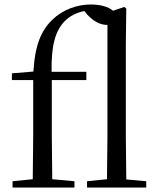

<svg xmlns="http://www.w3.org/2000/svg" viewBox="-20 -836 705 856"><path d="M456 0H632V-28L543 -36L541 -229V-641L543 -798L534 -805L484 -788C462 -807 425 -816 385 -816C324 -816 262 -794 214 -749C166 -702 136 -640 129 -517L33 -509V-479H128V-229L126 -37L36 -28V0H312V-28L213 -37L211 -229V-479H365V-516H210C208 -634 227 -698 267 -740C292 -766 321 -779 356 -787L368 -772C399 -738 430 -725 457 -725H459V-229L457 -37L368 -28V0Z"/></svg>

Font: Harano Aji Mincho
Style: Regular
Weight: 400
Foundry: Masamichi Hosoda
Version: HaranoAjiMincho-Regular version 20230610;ttx 4.39.4